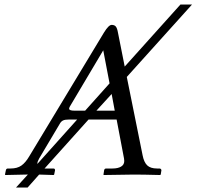

<svg xmlns="http://www.w3.org/2000/svg" viewBox="-20 -772 868 848"><path d="M245.1 -227.1 152.8 -71.8Q145 -58.1 145 -48.8V-47.9L320.8 -244.1H285.2Q267.6 -244.1 259 -240.2Q250.5 -236.3 245.1 -227.1ZM356 -283.2 463.9 -403.8 436 -549.8 288.1 -300.8Q285.2 -294.9 285.2 -292Q285.2 -283.2 309.1 -283.2ZM486.8 -283.2 473.1 -356.9 405.8 -283.2ZM495.1 -244.1H371.1L176.8 -27.8H215.8Q223.1 -27.8 223.1 -20L219.2 -1L216.8 1L152.8 -1L102.1 56.2H50.8L103 -1H94.2L3.9 1L2 -1L5.9 -20Q7.3 -27.8 15.1 -27.8H26.9Q56.2 -27.8 74.5 -40.8Q92.8 -53.7 108.9 -81.1L439 -627.9Q460 -662.1 473.1 -662.1Q485.4 -662.1 491.5 -654.8Q497.6 -647.5 501 -627.9L530.8 -478L776.9 -752H828.1L540 -432.1L609.9 -85.9Q615.7 -55.7 630.1 -41.7Q644.5 -27.8 673.8 -27.8H685.1Q688 -27.8 690.4 -25.4Q692.9 -22.9 692.9 -20L689.9 -1L687 1Q610.8 -1 571.8 -1L438 1L437 -1L439.9 -20Q441.4 -27.8 449.2 -27.8H477.1Q500.5 -27.8 514.6 -36.1Q528.8 -44.4 528.8 -61Q528.8 -67.9 527.8 -71.8Z"/></svg>

Font: Common Serif Medium
Style: Italic
Weight: 500
Italic angle: -12°
Designer: Philipp H. Poll, Khaled Hosny
Foundry: Stefan Peev, Context Ltd.
Version: Version 1.026